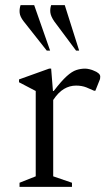

<svg xmlns="http://www.w3.org/2000/svg" viewBox="-20 -727 422 747"><path d="M56 0V-16L119 -41V-373L54 -407V-418L171 -460H179L186 -373H189Q219 -412 239.5 -430.5Q260 -449 277 -454.5Q294 -460 311 -460Q319 -460 329 -457.5Q339 -455 345 -452Q356 -448 363 -442Q370 -436 370 -429Q370 -426 369.5 -422Q369 -418 367 -414L351 -374H346L316 -387Q298 -394 276 -394Q251 -394 229 -381Q207 -368 187 -338V-41L260 -16V0ZM162 -530 72 -644Q58 -662 56.5 -677Q55 -692 60 -707H113L175 -530ZM276 -530 191 -644Q178 -663 176 -677.5Q174 -692 179 -707H232L288 -530Z"/></svg>

Font: Spectral Light
Style: Regular
Weight: 300
Designer: Jean-Baptiste Levee
Foundry: Production Type
Version: Version 2.001